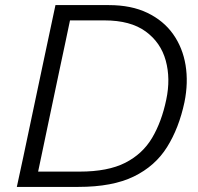

<svg xmlns="http://www.w3.org/2000/svg" viewBox="-20 -733 778 753"><path d="M46 0Q59 -59 70.8 -114.8Q82.5 -170.5 96.5 -236.5L146.5 -473Q161 -540.5 173 -597.8Q185 -655 197.5 -713H407Q495 -713 558.2 -682.5Q621.5 -652 659 -599Q696.5 -546 707.8 -477.5Q719 -409 703.5 -332.5Q682 -231 635.2 -156.2Q588.5 -81.5 504.8 -40.8Q421 0 287.5 0ZM129.5 -60H292.5Q403 -60 471 -94.5Q539 -129 576.5 -192.2Q614 -255.5 632 -342Q649.5 -424.5 630 -495.5Q610.5 -566.5 551 -609.8Q491.5 -653 390 -653H254.5Q245 -608 235.5 -562.5Q226 -517 214.5 -464L169 -248Q158 -195.5 148.5 -150.2Q139 -105 129.5 -60Z"/></svg>

Font: Commissioner Light
Style: Italic
Weight: 300
Italic angle: -12°
Designer: Kostas Bartsokas
Foundry: Kostas Bartsokas
Version: Version 1.000; ttfautohint (v1.8.3)